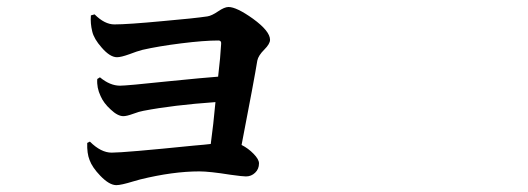

<svg xmlns="http://www.w3.org/2000/svg" viewBox="-20 -539 1540 560"><path d="M319.3 1Q298.8 1 272.5 -26.4Q249 -50.8 241.2 -72.3Q233.4 -91.8 234.4 -122.1L242.2 -126Q274.4 -93.8 305.7 -93.8Q342.8 -93.8 544.9 -114.3Q580.1 -117.2 594.7 -119.1Q602.5 -175.8 608.4 -241.2Q484.4 -232.4 398.4 -215.8Q386.7 -213.9 368.2 -207Q349.6 -200.2 339.8 -200.2Q323.2 -200.2 302.7 -219.7Q282.2 -238.3 273.4 -258.8Q261.7 -283.2 263.7 -308.6L271.5 -313.5Q300.8 -289.1 330.1 -289.1Q349.6 -289.1 469.7 -301.8Q576.2 -312.5 616.2 -315.4Q623 -373 625 -411.1Q626 -420.9 617.2 -420.9Q575.2 -420.9 508.8 -412.6Q442.4 -404.3 395.5 -393.6Q379.9 -389.6 357.4 -380.9Q333 -372.1 321.3 -372.1Q300.8 -372.1 276.4 -400.4Q253.9 -425.8 249 -447.3Q243.2 -470.7 245.1 -494.1L255.9 -497.1Q285.2 -467.8 313.5 -467.8Q352.5 -467.8 455.1 -477.5Q545.9 -485.4 585 -491.2Q597.7 -493.2 616.2 -505.9Q634.8 -518.6 646.5 -518.6Q669.9 -518.6 717.8 -484.4Q767.6 -448.2 767.6 -422.9Q767.6 -411.1 751 -394.5Q733.4 -377 730.5 -362.3Q721.7 -307.6 684.6 -116.2Q704.1 -106.4 719.7 -90.3Q735.4 -74.2 735.4 -62.5Q735.4 -45.9 724.1 -35.2Q712.9 -24.4 697.3 -24.4Q687.5 -24.4 652.3 -29.3Q590.8 -39.1 561.5 -39.1Q484.4 -39.1 388.7 -15.6Q381.8 -13.7 368.2 -9.8Q333 1 319.3 1Z"/></svg>

Font: Bpmf GenYo Min B
Style: B
Weight: 700
Foundry: But Ko
Version: Version 1.320